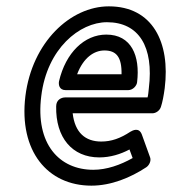

<svg xmlns="http://www.w3.org/2000/svg" viewBox="-20 -548 545 605"><path d="M110 -245C128 -395 231 -478 317 -478C418 -478 465 -400 449 -270C448 -260 447 -248 445 -241H185C174 -241 157 -234 157 -213C155 -115 207 -52 293 -52C327 -52 360 -62 388 -77L398 -50C359 -28 316 -13 274 -13C167 -13 91 -94 110 -245ZM60 -245C39 -72 130 37 268 37C330 37 391 12 441 -21C450 -27 457 -41 453 -52L427 -124C418 -148 398 -137 391 -133C359 -112 331 -102 299 -102C249 -102 216 -130 209 -191H460C471 -191 483 -199 487 -211C492 -226 496 -247 499 -270C517 -414 461 -528 323 -528C202 -528 81 -415 60 -245ZM187 -264H384C399 -264 411 -278 412 -289C422 -372 394 -439 315 -439C246 -439 187 -382 166 -292C164 -282 166 -264 187 -264ZM223 -314C243 -367 277 -389 309 -389C346 -389 364 -369 363 -314Z"/></svg>

Font: Falling Sky
Style: CondOuObl
Weight: 400
Designer: Paul D. Hunt
Foundry: Adobe Systems Incorporated
Version: Version 1.02